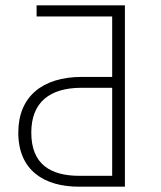

<svg xmlns="http://www.w3.org/2000/svg" viewBox="-20 -704 606 724"><path d="M451 -684H118V-642H403V-414H289C139 -414 49 -339 49 -204C49 -61 147 0 278 0H451ZM280 -41C171 -41 98 -84 98 -204C98 -318 167 -373 288 -373H403V-41Z"/></svg>

Font: Fira Sans ExtraLight
Style: Regular
Weight: 200
Designer: bBox Type GmbH & Carrois Corporate GbR & Edenspiekermann AG
Foundry: bBox Type GmbH & Carrois Corporate GbR & Edenspiekermann AG
Version: Version 4.300;PS 004.300;hotconv 1.0.88;makeotf.lib2.5.64775